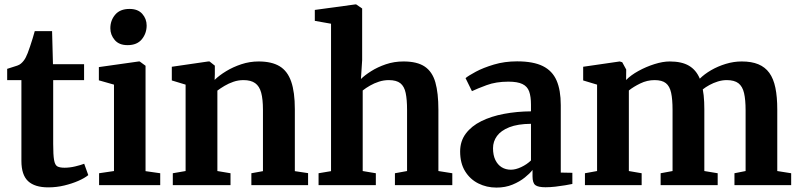

<svg xmlns="http://www.w3.org/2000/svg" viewBox="-20 -839 3620 870"><path d="M198.5 10Q137.5 10 107.2 -18.2Q77 -46.5 77 -110V-476H12.5V-527Q23.5 -531 35.8 -534.5Q48 -538 58.5 -541.8Q69 -545.5 75 -551Q82 -557 87.2 -563.8Q92.5 -570.5 96.8 -579Q101 -587.5 105.5 -598.5Q110.5 -611 116.2 -628.5Q122 -646 127.8 -664.5Q133.5 -683 137.5 -698H216L220 -548H361V-476H221V-187Q221 -137 225 -114Q229 -91 240 -85Q251 -79 272.5 -79Q296 -79 321 -85Q346 -91 361.5 -97L380 -45.5Q363.5 -32 335 -19.5Q306.5 -7 271.2 1.5Q236 10 198.5 10Z M429 0V-54L496.5 -64V-455.5L428 -475V-535L608.5 -560.5H613L639.5 -541V-63.5L706 -54V0ZM557.5 -634.5Q519.5 -634.5 499.8 -657.8Q480 -681 480 -711Q480 -746.5 502 -772.5Q524 -798.5 566.5 -798.5H567.5Q605 -798.5 624.8 -776Q644.5 -753.5 644.5 -723.5Q644.5 -688 622.8 -661.2Q601 -634.5 558.5 -634.5Z M821 -64V-455.5L758.5 -474.5V-536.5L923.5 -560.5H929.5L953.5 -541.5V-503L952.5 -477Q973.5 -497.5 1004.8 -516.5Q1036 -535.5 1073.8 -548Q1111.5 -560.5 1152 -560.5Q1211 -560.5 1247 -538.8Q1283 -517 1299.5 -469.2Q1316 -421.5 1316 -344.5V-63.5L1376 -54.5V0H1119V-54L1171.5 -63.5V-341.5Q1171.5 -389.5 1163.5 -419Q1155.5 -448.5 1136.2 -462.2Q1117 -476 1083.5 -476Q1059.5 -476 1037.8 -468.5Q1016 -461 997.5 -450Q979 -439 965 -428.5V-64L1024.5 -54V0H763V-54Z M1480 -63.5V-731.5L1406.5 -744.5V-794L1589.5 -819H1594L1621 -800.5V-566.5L1615.5 -481Q1632.5 -498 1661.8 -516.5Q1691 -535 1728.5 -547.8Q1766 -560.5 1808.5 -560.5Q1870.5 -560.5 1904.8 -537.2Q1939 -514 1952.8 -465.8Q1966.5 -417.5 1966.5 -341.5V-64L2029.5 -54V0H1769.5V-54L1824.5 -64V-341.5Q1824.5 -388 1818.2 -417.8Q1812 -447.5 1794.2 -461.8Q1776.5 -476 1741.5 -476Q1719 -476 1697.2 -469Q1675.5 -462 1656.8 -451.2Q1638 -440.5 1623.5 -429V-64L1683 -54V0H1423.5V-54Z M2229.5 11Q2185 11 2147.5 -7.8Q2110 -26.5 2087.5 -63Q2065 -99.5 2065 -152.5Q2065 -199.5 2090.8 -233.8Q2116.5 -268 2161 -290Q2205.5 -312 2263.5 -323Q2321.5 -334 2386 -334.5V-364.5Q2386 -401.5 2377.8 -424.5Q2369.5 -447.5 2347.2 -458.2Q2325 -469 2283.5 -469Q2227.5 -469 2185 -453.2Q2142.5 -437.5 2118.5 -426L2089.5 -485Q2102.5 -496 2136 -514Q2169.5 -532 2218 -546.5Q2266.5 -561 2323 -561Q2396.5 -561 2439.8 -539.5Q2483 -518 2502 -474.2Q2521 -430.5 2521 -362.5V-57L2573.5 -56V-5.5Q2562 -3 2541.2 0.5Q2520.5 4 2496.5 6.8Q2472.5 9.5 2452 9.5Q2418.5 9.5 2405.8 -0.2Q2393 -10 2393 -40V-69Q2381.5 -53.5 2358.2 -34.8Q2335 -16 2302.5 -2.5Q2270 11 2229.5 11ZM2295 -70Q2316.5 -70 2342 -82Q2367.5 -94 2386 -112V-278Q2326 -277.5 2288 -262.5Q2250 -247.5 2232 -222.8Q2214 -198 2214 -167.5Q2214 -136 2224.5 -114.2Q2235 -92.5 2253.2 -81.2Q2271.5 -70 2295 -70Z M2630.5 0V-54L2685.5 -64V-455.5L2622.5 -474.5V-536.5L2788 -560.5L2799.5 -557L2817.5 -524L2817 -476.5Q2838.5 -498.5 2873 -517.5Q2907.5 -536.5 2945.5 -548.5Q2983.5 -560.5 3014.5 -560.5Q3069 -560.5 3101.8 -541.2Q3134.5 -522 3151 -482.5Q3171.5 -503 3202 -520.8Q3232.5 -538.5 3268.5 -549.5Q3304.5 -560.5 3341 -560.5Q3385.5 -560.5 3416.2 -547.8Q3447 -535 3466 -508.8Q3485 -482.5 3493.5 -441.2Q3502 -400 3502 -342.5V-64L3565 -54V0H3308V-54L3358.5 -64V-339Q3358.5 -387 3351.5 -417.2Q3344.5 -447.5 3326 -461.8Q3307.5 -476 3273 -476Q3253 -476 3232.8 -469.8Q3212.5 -463.5 3194.8 -453.8Q3177 -444 3164.5 -434Q3167 -421.5 3168.5 -407Q3170 -392.5 3170.8 -376.5Q3171.5 -360.5 3171.5 -343.5V-64L3232 -54V0H2973.5V-54L3027.5 -64V-341.5Q3027.5 -389 3021 -418.8Q3014.5 -448.5 2997.2 -462.2Q2980 -476 2946 -476Q2912.5 -476 2881.5 -461Q2850.5 -446 2829.5 -429V-64L2887.5 -54V0Z"/></svg>

Font: Merriweather 36pt
Style: Bold
Weight: 700
Designer: Eben Sorkin
Foundry: Eben Sorkin
Version: Version 2.100